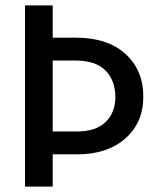

<svg xmlns="http://www.w3.org/2000/svg" viewBox="-20 -694 584 714"><path d="M267 -120H176V0H73V-674H176V-554H261Q380 -554 446.5 -493.5Q513 -433 513 -335Q513 -238 446 -179Q379 -120 267 -120ZM259 -469H176V-205H265Q337 -205 373 -240.5Q409 -276 409 -333Q409 -394 372.5 -431.5Q336 -469 259 -469Z"/></svg>

Font: Hind Madurai Medium
Style: Regular
Weight: 500
Designer: Jyotish Sonowal
Foundry: Indian Type Foundry
Version: Version 1.001;PS 1.0;hotconv 1.0.86;makeotf.lib2.5.63406; tt